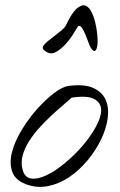

<svg xmlns="http://www.w3.org/2000/svg" viewBox="-20 -716 460 736"><path d="M77.1 -10.7Q36.1 -27.3 25.9 -60.5Q15.6 -93.8 26.4 -134.3Q37.1 -174.8 63.5 -218.3Q89.8 -261.7 122.1 -297.9Q154.3 -334 187 -358.9Q219.7 -383.8 243.2 -386.7Q303.7 -394.5 338.4 -378.4Q373 -362.3 385.7 -332Q398.4 -301.8 392.6 -261.2Q386.7 -220.7 366.7 -179.7Q346.7 -138.7 314.9 -100.6Q283.2 -62.5 244.6 -36.6Q206.1 -10.7 163.1 -2.4Q120.1 5.9 77.1 -10.7ZM66.4 -66.4Q74.2 -35.2 99.6 -31.7Q125 -28.3 158.7 -44.4Q192.4 -60.5 229.5 -91.3Q266.6 -122.1 297.4 -158.2Q328.1 -194.3 348.1 -231Q368.2 -267.6 367.7 -294.9Q367.2 -322.3 341.3 -336.4Q315.4 -350.6 254.9 -341.8Q241.2 -329.1 219.7 -311Q198.2 -293 175.3 -271.5Q152.3 -250 129.9 -225.1Q107.4 -200.2 90.8 -173.8Q74.2 -147.5 66.9 -120.1Q59.6 -92.8 66.4 -66.4ZM326.2 -536.1Q324.2 -539.1 318.8 -554.2Q313.5 -569.3 306.6 -585.4Q299.8 -601.6 292.5 -611.3Q285.2 -621.1 278.3 -614.3Q274.4 -608.4 262.2 -587.9Q250 -567.4 232.4 -547.9Q214.8 -528.3 195.3 -517.1Q175.8 -505.9 157.2 -517.6Q152.3 -520.5 147 -525.9Q141.6 -531.2 145.5 -539.1Q150.4 -547.9 163.1 -558.1Q175.8 -568.4 189.5 -578.6Q203.1 -588.9 215.3 -599.1Q227.5 -609.4 232.4 -618.2Q253.9 -664.1 272 -681.2Q290 -698.2 304.2 -695.3Q318.4 -692.4 328.6 -673.8Q338.9 -655.3 344.7 -631.3Q350.6 -607.4 353 -582.5Q355.5 -557.6 353 -541Q350.6 -524.4 343.8 -521Q336.9 -517.6 326.2 -536.1Z"/></svg>

Font: Nothing You Could Do
Style: Regular
Weight: 400
Version: Version 1.005